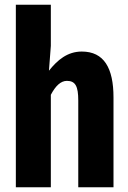

<svg xmlns="http://www.w3.org/2000/svg" viewBox="-20 -792 540 812"><path d="M47 0H195V-391C215 -429 237 -450 263 -450C299 -450 311 -427 311 -367V0H460V-380C460 -504 420 -574 326 -574C265 -574 223 -538 187 -493L195 -598V-772H47Z"/></svg>

Font: Noto Sans Mono CJK HK
Style: Bold
Weight: 700
Designer: Ryoko NISHIZUKA 西塚涼子 (kana, bopomofo & ideographs); Paul D. Hunt (Latin, Greek & Cyrillic); Sandoll Communications 산돌커뮤니
Foundry: Adobe
Version: Version 2.004;hotconv 1.0.118;makeotfexe 2.5.65603